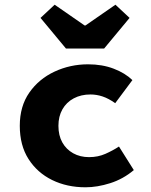

<svg xmlns="http://www.w3.org/2000/svg" viewBox="-20 -783 640 815"><path d="M343 12Q264 12 201 -19Q138 -50 101 -108Q64 -166 64 -249Q64 -332 104.5 -390Q145 -448 211.5 -479Q278 -510 354 -510Q414 -510 462.5 -491.5Q511 -473 542 -443L469 -345Q441 -365 415.5 -373.5Q390 -382 364 -382Q324 -382 293 -365.5Q262 -349 245 -319Q228 -289 228 -249Q228 -208 244.5 -178.5Q261 -149 290.5 -132.5Q320 -116 358 -116Q396 -116 427.5 -130Q459 -144 485 -161L548 -61Q503 -23 448 -5.5Q393 12 343 12ZM260 -577 152 -707 212 -763 339 -675H343L470 -763L530 -707L422 -577Z"/></svg>

Font: Source Code Pro ExtraLight ExtraBold
Style: Regular
Weight: 800
Monospace: yes
Version: Version 1.018;hotconv 1.0.116;makeotfexe 2.5.65601